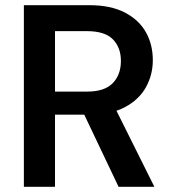

<svg xmlns="http://www.w3.org/2000/svg" viewBox="-20 -720 663 740"><path d="M72 0V-700H324Q407 -700 461.5 -671.5Q516 -643 542.5 -595.5Q569 -548 569 -488Q569 -432 542.5 -384Q516 -336 461.5 -307Q407 -278 321 -278H192V0ZM437 0 290 -309H421L575 0ZM192 -367H316Q383 -367 414.5 -399.5Q446 -432 446 -485Q446 -537 415 -568.5Q384 -600 315 -600H192Z"/></svg>

Font: DM Sans 12pt SemiBold
Style: Regular
Weight: 600
Version: Version 4.004;gftools[0.9.30]